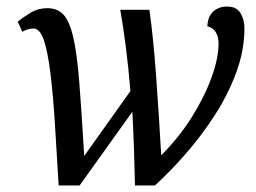

<svg xmlns="http://www.w3.org/2000/svg" viewBox="-20 -566 782 586"><path d="M159 0Q153 -102 147.5 -189.5Q142 -277 134 -342Q126 -407 114 -443Q102 -479 82 -479Q65 -479 48 -469L34 -500Q56 -517 76.5 -529Q97 -541 125 -541Q155 -541 173.5 -521.5Q192 -502 203.5 -452.5Q215 -403 222 -315Q229 -227 237 -90L378 -288Q372 -362 363.5 -427Q355 -492 347 -536H436Q441 -502 446.5 -449Q452 -396 456.5 -334Q461 -272 465 -209Q469 -146 472 -92Q527 -147 566 -209.5Q605 -272 626 -330.5Q647 -389 647 -433Q647 -453 639 -467Q631 -481 613 -486Q614 -515 630.5 -530.5Q647 -546 673 -546Q702 -546 714 -526Q726 -506 726 -480Q726 -413 701.5 -346Q677 -279 636.5 -216Q596 -153 548 -98Q500 -43 453 0H392Q391 -51 389 -109Q387 -167 384 -225L223 0Z"/></svg>

Font: Noto Serif SemiCondensed
Style: Italic
Weight: 400
Width: 4
Italic angle: -12°
Designer: Monotype Design Team
Foundry: Monotype Imaging Inc.
Version: Version 2.013